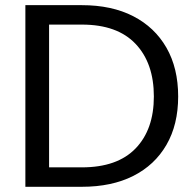

<svg xmlns="http://www.w3.org/2000/svg" viewBox="-20 -717 747 737"><path d="M294.2 -697.2Q408.9 -697.2 491.4 -654.8Q573.9 -612.4 618.9 -533.9Q663.9 -455.4 663.9 -346.7Q663.9 -238.7 618.9 -161Q573.9 -83.2 491.4 -41.6Q408.9 0 294.2 0H77.4V-697.2ZM168.4 -74.6H294.2Q430.4 -74.6 500.5 -147.3Q570.6 -219.9 570.6 -346.7Q570.6 -474.5 500.5 -548.5Q430.4 -622.6 294.2 -622.6H168.4Z"/></svg>

Font: Poppins Variable
Style: Regular
Weight: 100
Designer: Jonny Pinhorn
Foundry: Indian Type Foundry
Version: Version 6.000